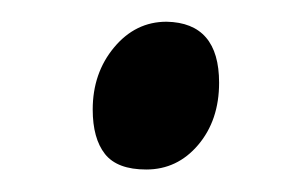

<svg xmlns="http://www.w3.org/2000/svg" viewBox="-20 -135 269 175"><path d="M179.7 -59.6Q179.7 -25.4 160.6 -2.9Q141.6 19.5 113.3 19.5Q86.9 19.5 75.7 5.4Q64.5 -8.8 64.5 -35.2Q64.5 -68.4 84 -91.8Q103.5 -115.2 131.8 -115.2Q179.7 -114.3 179.7 -59.6Z"/></svg>

Font: Podda
Style: Regular
Weight: 400
Designer: Md. Tanbin Islam Siyam
Foundry: Tanbin Islam Siyam
Version: Version 0.258